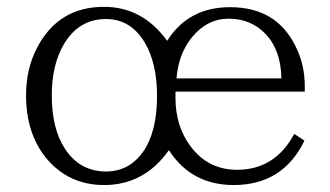

<svg xmlns="http://www.w3.org/2000/svg" viewBox="-20 -528 952 554"><path d="M486.3 -263.7V-246.6Q486.3 -165 528.3 -107.9Q579.1 -38.1 664.1 -38.1Q773.4 -38.1 829.1 -141.6L858.4 -122.1Q796.4 5.9 654.3 5.9Q532.2 5.9 467.3 -94.7Q396.5 5.9 280.3 5.9Q176.3 5.9 111.3 -74.2Q55.2 -145 55.2 -252.9Q55.2 -330.1 87.4 -391.1Q148.9 -508.3 280.3 -508.3Q391.1 -508.3 462.4 -410.2Q523.4 -507.3 644 -507.3Q776.9 -507.3 832 -396Q859.4 -343.3 859.4 -278.8V-263.7ZM286.1 -473.1Q207.5 -473.1 164.6 -400.9Q129.4 -341.3 129.4 -252.9Q129.4 -157.7 166.5 -100.1Q209.5 -33.2 286.1 -33.2Q352.5 -33.2 393.1 -90.3Q433.1 -147.9 433.1 -251Q433.1 -345.7 397.9 -404.8Q357.4 -473.1 286.1 -473.1ZM792 -301.8Q790.5 -383.8 746.1 -430.2Q703.6 -474.1 640.1 -474.1Q578.1 -474.1 534.2 -420.9Q495.1 -373 489.3 -301.8Z"/></svg>

Font: I.Ming
Style: Regular
Weight: 400
Designer: Ichiten Fonts Project
Version: Version 5.10 Mar 24, 2018